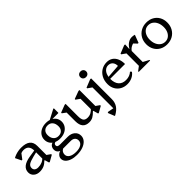

<svg xmlns="http://www.w3.org/2000/svg" viewBox="150 -1814 3190 3190"><g transform="rotate(-45 1745.0 -219.5)"><path d="M412 12 389 -67H379V-297Q379 -367 348.5 -401.5Q318 -436 256 -436Q224 -436 194.5 -423.5Q165 -411 146 -389L152 -469H231L130 -336H114L63 -442Q90 -458 121.5 -469Q153 -480 187.5 -486Q222 -492 257 -492Q364 -492 416.5 -450Q469 -408 469 -322V-81L428 -138L535 -63V-48L429 12ZM197 12Q132 12 90.5 -24Q49 -60 49 -117Q49 -252 256 -285L416 -310V-270L300 -242Q211 -220 176 -196Q141 -172 141 -129Q141 -96 164 -77Q187 -58 227 -58Q329 -58 394 -129V-67H379Q339 -26 295.5 -7Q252 12 197 12Z M830 251Q761 251 707.5 232.5Q654 214 624 181.5Q594 149 594 107Q594 73 617 45Q640 17 676 7V-21H740V12Q687 41 687 101Q687 149 732.5 177Q778 205 856 205Q932 205 976 176.5Q1020 148 1020 99Q1020 59 993.5 35.5Q967 12 922 12H725Q676 12 647 -14Q618 -40 618 -85Q618 -115 630 -137.5Q642 -160 663.5 -173Q685 -186 713 -186L742 -157Q717 -157 703 -145.5Q689 -134 689 -113Q689 -91 705 -81.5Q721 -72 756 -72H935Q1010 -72 1057.5 -31.5Q1105 9 1105 73Q1105 125 1070 165.5Q1035 206 973 228.5Q911 251 830 251ZM824 -139Q765 -139 719.5 -161Q674 -183 648.5 -221.5Q623 -260 623 -310Q623 -364 651 -405Q679 -446 728 -469Q777 -492 841 -492Q900 -492 945.5 -470Q991 -448 1016.5 -409.5Q1042 -371 1042 -321Q1042 -268 1014 -226.5Q986 -185 937 -162Q888 -139 824 -139ZM836 -188Q888 -188 918.5 -219Q949 -250 949 -303Q949 -368 917 -405.5Q885 -443 829 -443Q777 -443 746.5 -412Q716 -381 716 -328Q716 -264 748.5 -226Q781 -188 836 -188ZM869 -454 1090 -570H1105V-466L1099 -461H966V-454Z M1359 12Q1282 12 1243.5 -32.5Q1205 -77 1205 -166V-401L1248 -338L1139 -418V-433L1272 -484H1295V-193Q1295 -122 1317.5 -92Q1340 -62 1394 -62Q1438 -62 1474.5 -81.5Q1511 -101 1547 -143V-77H1530Q1481 -27 1444 -7.5Q1407 12 1359 12ZM1564 12 1539 -77H1530V-401L1573 -338L1459 -418V-433L1597 -484H1620V-81L1579 -138L1686 -63V-48L1581 12Z M1730 235 1686 124 1694 108 1824 132 1804 156V-394L1847 -331L1731 -413V-428L1871 -484H1894V0Q1894 79 1857.5 135Q1821 191 1741 235ZM1850 -558Q1819 -558 1800 -576.5Q1781 -595 1781 -624Q1781 -653 1800 -671.5Q1819 -690 1850 -690Q1881 -690 1900 -671.5Q1919 -653 1919 -624Q1919 -595 1900 -576.5Q1881 -558 1850 -558Z M2255 12Q2186 12 2132.5 -18Q2079 -48 2049 -101Q2019 -154 2019 -222Q2019 -302 2051 -362.5Q2083 -423 2139 -457.5Q2195 -492 2268 -492Q2328 -492 2371.5 -463Q2415 -434 2438.5 -380.5Q2462 -327 2462 -254H2079V-294L2356 -315Q2356 -372 2326.5 -405Q2297 -438 2247 -438Q2208 -438 2177.5 -414Q2147 -390 2130 -347.5Q2113 -305 2113 -250Q2113 -156 2158 -104.5Q2203 -53 2286 -53Q2374 -53 2430 -106L2452 -82Q2420 -37 2368.5 -12.5Q2317 12 2255 12Z M2529 0V-14L2619 -82L2603 -54V-394L2646 -331L2530 -413V-428L2670 -484H2693L2688 -382H2693V-52L2678 -78L2797 -14V0ZM2687 -318 2678 -382H2693Q2721 -433 2765 -462.5Q2809 -492 2856 -492Q2890 -492 2921 -482L2868 -343H2852L2767 -432L2848 -406Q2797 -406 2753.5 -382.5Q2710 -359 2687 -318Z M3189 12Q3117 12 3061 -19.5Q3005 -51 2973.5 -107Q2942 -163 2942 -235Q2942 -311 2975 -368.5Q3008 -426 3066 -459Q3124 -492 3199 -492Q3272 -492 3327.5 -460.5Q3383 -429 3414.5 -373.5Q3446 -318 3446 -245Q3446 -170 3413 -112Q3380 -54 3322.5 -21Q3265 12 3189 12ZM3199 -42Q3244 -42 3278 -66Q3312 -90 3331.5 -133Q3351 -176 3351 -232Q3351 -293 3330.5 -339Q3310 -385 3273.5 -411.5Q3237 -438 3189 -438Q3144 -438 3110 -414Q3076 -390 3056.5 -347Q3037 -304 3037 -248Q3037 -188 3057.5 -141.5Q3078 -95 3114.5 -68.5Q3151 -42 3199 -42Z"/></g></svg>

Font: Platypi Light Light
Style: Regular
Weight: 300
Version: Version 1.200